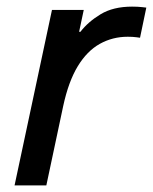

<svg xmlns="http://www.w3.org/2000/svg" viewBox="-20 -560 462 580"><path d="M120 0H24L137 -530H233L219 -464H223Q246 -494 284 -517Q322 -540 379 -540Q396 -540 409 -538.5Q422 -537 422 -537L403 -446Q403 -446 392 -447.5Q381 -449 366 -449Q320 -449 281.5 -427.5Q243 -406 215 -360Q187 -314 171 -240Z"/></svg>

Font: Be Vietnam Pro Variable Thin
Style: Italic
Weight: 100
Italic angle: -12°
Designer: Lam Bao, Tony Le, Vietanh Nguyen
Foundry: Yellow Type Foundry
Version: Version 1.002